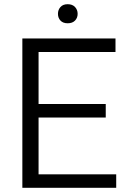

<svg xmlns="http://www.w3.org/2000/svg" viewBox="-20 -894 609 914"><path d="M533.2 -64V0H86.4V-710.9H529.8V-646.5H163.6V-398.9H483.4V-334.5H163.6V-64ZM255.9 -828.1Q255.9 -847.2 267.8 -860.6Q279.8 -874 302.2 -874Q324.7 -874 337.2 -860.6Q349.6 -847.2 349.6 -828.1Q349.6 -809.1 337.2 -796.1Q324.7 -783.2 302.2 -783.2Q279.8 -783.2 267.8 -796.1Q255.9 -809.1 255.9 -828.1Z"/></svg>

Font: Vazirmatn RD FD Light
Style: Regular
Weight: 300
Designer: Saber Rastikerdar
Foundry: Saber Rastikerdar
Version: Version 33.003